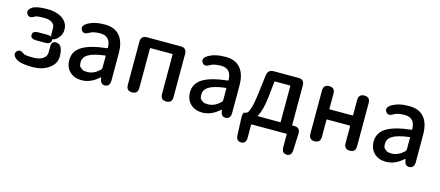

<svg xmlns="http://www.w3.org/2000/svg" viewBox="-52 -1110 4235 1850"><g transform="rotate(15 2065.5 -185.0)"><path d="M365 -285Q365 -245 305 -245H221Q161 -245 161 -285Q161 -325 221 -325H305Q365 -325 365 -285ZM344 -352V-401Q344 -436 316 -455Q288 -474 240 -474Q162 -474 148 -464Q98 -430 73 -466Q48 -502 97 -537Q136 -564 246 -564Q335 -564 392 -527Q455 -486 455 -413Q455 -374 431.5 -341Q408 -308 376 -297Q344 -286 344 -352ZM364 -223Q364 -288 427 -272Q478 -259 478 -153Q478 -78 408 -31Q342 13 248 13Q126 13 83 -20Q35 -57 62 -92Q90 -126 136 -88Q150 -77 238 -77Q292 -77 328 -100.5Q364 -124 364 -164Z M737 13Q665 13 620 -30.5Q575 -74 575 -146Q575 -234 653.5 -282.5Q732 -331 898 -349Q904 -350 904 -356Q902 -470 799 -470Q728 -470 693 -448Q642 -416 619 -453Q595 -491 646 -523Q711 -564 819 -564Q920 -564 970 -502Q1019 -443 1019 -331V-59Q1019 0 972 3Q926 7 918 -51L917 -56Q916 -63 914 -63Q912 -63 898 -51Q824 13 737 13ZM772 -78Q834 -78 892 -131Q904 -142 904 -159V-272Q904 -277 899 -276Q786 -263 734 -232Q686 -203 686 -154Q686 -115 698.5 -105.5Q711 -96 722 -87Q733 -78 772 -78Z M1240 0Q1182 0 1182 -60V-490Q1182 -550 1242 -550H1578Q1638 -550 1638 -490V-60Q1638 0 1581 0Q1523 0 1523 -60V-453Q1523 -458 1518 -458H1302Q1297 -458 1297 -453V-60Q1297 0 1240 0Z M1941 13Q1869 13 1824 -30.5Q1779 -74 1779 -146Q1779 -234 1857.5 -282.5Q1936 -331 2102 -349Q2108 -350 2108 -356Q2106 -470 2003 -470Q1932 -470 1897 -448Q1846 -416 1823 -453Q1799 -491 1850 -523Q1915 -564 2023 -564Q2124 -564 2174 -502Q2223 -443 2223 -331V-59Q2223 0 2176 3Q2130 7 2122 -51L2121 -56Q2120 -63 2118 -63Q2116 -63 2102 -51Q2028 13 1941 13ZM1976 -78Q2038 -78 2096 -131Q2108 -142 2108 -159V-272Q2108 -277 2103 -276Q1990 -263 1938 -232Q1890 -203 1890 -154Q1890 -115 1902.5 -105.5Q1915 -96 1926 -87Q1937 -78 1976 -78Z M2380 194Q2330 195 2328 136L2321 -31Q2318 -92 2342 -92Q2347 -92 2366 -102Q2373 -106 2387 -145Q2406 -196 2420 -315L2442 -493Q2449 -550 2507 -550H2752Q2812 -550 2812 -490V-97Q2812 -92 2817 -92H2833Q2894 -92 2892 -31L2885 135Q2883 195 2833 194Q2784 193 2784 133V5Q2784 0 2779 0H2434Q2429 0 2429 5V133Q2429 193 2380 194ZM2468 -96Q2465 -92 2470 -92H2692Q2697 -92 2697 -97V-453Q2697 -458 2692 -458H2546Q2539 -458 2538 -451L2521 -291Q2506 -159 2468 -96Z M3061 0Q3003 0 3003 -60V-490Q3003 -550 3061 -550Q3118 -550 3118 -490V-340Q3118 -335 3123 -335H3349Q3354 -335 3354 -340V-490Q3354 -550 3412 -550Q3469 -550 3469 -490V-60Q3469 0 3412 0Q3354 0 3354 -60V-229Q3354 -234 3349 -234H3123Q3118 -234 3118 -229V-60Q3118 0 3061 0Z M3773 13Q3701 13 3656 -30.5Q3611 -74 3611 -146Q3611 -234 3689.5 -282.5Q3768 -331 3934 -349Q3940 -350 3940 -356Q3938 -470 3835 -470Q3764 -470 3729 -448Q3678 -416 3655 -453Q3631 -491 3682 -523Q3747 -564 3855 -564Q3956 -564 4006 -502Q4055 -443 4055 -331V-59Q4055 0 4008 3Q3962 7 3954 -51L3953 -56Q3952 -63 3950 -63Q3948 -63 3934 -51Q3860 13 3773 13ZM3808 -78Q3870 -78 3928 -131Q3940 -142 3940 -159V-272Q3940 -277 3935 -276Q3822 -263 3770 -232Q3722 -203 3722 -154Q3722 -115 3734.5 -105.5Q3747 -96 3758 -87Q3769 -78 3808 -78Z"/></g></svg>

Font: Resource Han Rounded CN Medium
Style: Regular
Weight: 500
Designer: Cyano Hao (round all glyphs); Ryoko NISHIZUKA 西塚涼子 (kana, bopomofo & ideographs); Paul D. Hunt (Latin, Greek & Cyrillic)
Foundry: Cyano Hao
Version: 0.990